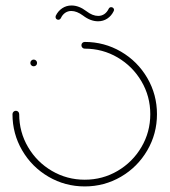

<svg xmlns="http://www.w3.org/2000/svg" viewBox="-20 -669 609 689"><path d="M88.9 -443Q88.9 -448.1 92.4 -451.7Q95.9 -455.2 100.7 -455.2Q105.9 -455.2 109.4 -451.7Q113 -448.1 113 -443Q113 -437.8 109.4 -434.4Q105.9 -431.1 100.7 -431.1Q95.9 -431.1 92.4 -434.6Q88.9 -438.1 88.9 -443ZM272.2 -506.7Q272.2 -511.9 275.7 -515.2Q279.3 -518.5 284.1 -518.5Q354.4 -518.5 414.1 -483.7Q473.7 -448.9 508.5 -389.3Q543.3 -329.6 543.3 -259.3Q543.3 -188.9 508.5 -129.3Q473.7 -69.6 414.1 -34.8Q354.4 0 284.1 0Q213.7 0 154.1 -34.8Q94.4 -69.6 59.6 -129.3Q24.8 -188.9 24.8 -259.3Q24.8 -264.4 28.5 -268Q32.2 -271.5 37 -271.5Q41.9 -271.5 45.4 -268Q48.9 -264.4 48.9 -259.3Q48.9 -195.2 80.6 -141.3Q112.2 -87.4 166.3 -55.7Q220.4 -24.1 284.1 -24.1Q348.1 -24.1 402 -55.7Q455.9 -87.4 487.6 -141.3Q519.3 -195.2 519.3 -259.3Q519.3 -323.3 487.6 -377.2Q455.9 -431.1 402 -462.8Q348.1 -494.4 284.1 -494.4Q278.9 -494.4 275.6 -498Q272.2 -501.5 272.2 -506.7ZM378.9 -643.3Q383.3 -643.3 386.3 -640.4Q389.3 -637.4 389.3 -633.3Q389.3 -631.5 388.1 -629.3Q380 -612.2 365.2 -602.4Q350.4 -592.6 331.9 -592.6Q304.8 -592.6 278.1 -613Q255.6 -629.6 235.9 -629.6Q223.7 -629.6 213.9 -623Q204.1 -616.3 198.5 -604.1Q195.2 -598.1 189.3 -598.1Q184.8 -598.1 182 -601.1Q179.3 -604.1 179.3 -608.1Q179.3 -610 180 -612.2Q188.1 -629.3 203.1 -639.3Q218.1 -649.3 236.7 -649.3Q263.3 -649.3 290 -628.9Q312.2 -611.9 332.2 -611.9Q344.8 -611.9 354.4 -618.5Q364.1 -625.2 370 -637.4Q371.1 -640 373.5 -641.7Q375.9 -643.3 378.9 -643.3Z"/></svg>

Font: 26F Galaxy Hebrew Thin
Style: Regular
Weight: 100
Designer: C₂₉H₂₅N₃O₅
Version: Version 1.000